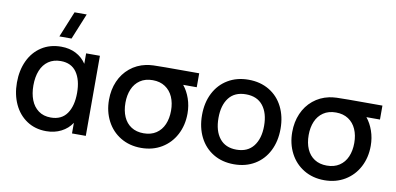

<svg xmlns="http://www.w3.org/2000/svg" viewBox="-75 -1028 2633 1275"><g transform="rotate(10 1242.0 -390.0)"><path d="M418 -795 346.5 -620H264.5L336 -795ZM552 -540V0H459V-71.5Q432 -30.5 387.2 -7.8Q342.5 15 286.5 15Q212 15 156 -22.2Q100 -59.5 70 -124.2Q40 -189 40 -270Q40 -352 70.2 -416.8Q100.5 -481.5 157 -518.2Q213.5 -555 289.5 -555Q345 -555 388.5 -532.8Q432 -510.5 459 -469.5V-540ZM445.5 -270.5Q445.5 -358 409.8 -409.2Q374 -460.5 302.5 -460.5Q254.5 -460.5 220.2 -437Q186 -413.5 168.5 -370.5Q151 -327.5 151 -269.5Q151 -215 167.5 -172.2Q184 -129.5 217.8 -104.5Q251.5 -79.5 301 -79.5Q373.5 -79.5 409.5 -131Q445.5 -182.5 445.5 -270.5Z M1130 -446Q1158.5 -411 1175 -363.5Q1191.5 -316 1191.5 -263Q1191.5 -184 1158.2 -120.8Q1125 -57.5 1064.8 -21.2Q1004.5 15 926.5 15Q848.5 15 788.2 -21.2Q728 -57.5 695 -121Q662 -184.5 662 -263Q662 -331.5 686.5 -388Q711 -444.5 756.8 -482.2Q802.5 -520 863.5 -533Q885.5 -537.5 913.8 -538.8Q942 -540 993 -540H1221.5V-446ZM1080.5 -263Q1080.5 -315 1062.8 -355.2Q1045 -395.5 1010.2 -418.5Q975.5 -441.5 926.5 -441.5Q876 -441.5 841.5 -418Q807 -394.5 790 -354.2Q773 -314 773 -263Q773 -209 790.8 -168.5Q808.5 -128 843 -105.8Q877.5 -83.5 926.5 -83.5Q976 -83.5 1010.8 -106.5Q1045.5 -129.5 1063 -170Q1080.5 -210.5 1080.5 -263Z M1288 -270.5Q1288 -354.5 1321 -419Q1354 -483.5 1414 -519.2Q1474 -555 1552.5 -555Q1632 -555 1692.2 -519Q1752.5 -483 1785 -418.2Q1817.5 -353.5 1817.5 -270.5Q1817.5 -186.5 1784.8 -121.8Q1752 -57 1692 -21Q1632 15 1552.5 15Q1473 15 1413 -21.2Q1353 -57.5 1320.5 -122.2Q1288 -187 1288 -270.5ZM1706.5 -270.5Q1706.5 -357 1667 -406.8Q1627.5 -456.5 1552.5 -456.5Q1476.5 -456.5 1437.8 -406.5Q1399 -356.5 1399 -270.5Q1399 -183.5 1438.5 -133.5Q1478 -83.5 1552.5 -83.5Q1627.5 -83.5 1667 -134.2Q1706.5 -185 1706.5 -270.5Z M2365.5 -446Q2394 -411 2410.5 -363.5Q2427 -316 2427 -263Q2427 -184 2393.8 -120.8Q2360.5 -57.5 2300.2 -21.2Q2240 15 2162 15Q2084 15 2023.8 -21.2Q1963.5 -57.5 1930.5 -121Q1897.5 -184.5 1897.5 -263Q1897.5 -331.5 1922 -388Q1946.5 -444.5 1992.2 -482.2Q2038 -520 2099 -533Q2121 -537.5 2149.2 -538.8Q2177.5 -540 2228.5 -540H2457V-446ZM2316 -263Q2316 -315 2298.2 -355.2Q2280.5 -395.5 2245.8 -418.5Q2211 -441.5 2162 -441.5Q2111.5 -441.5 2077 -418Q2042.5 -394.5 2025.5 -354.2Q2008.5 -314 2008.5 -263Q2008.5 -209 2026.2 -168.5Q2044 -128 2078.5 -105.8Q2113 -83.5 2162 -83.5Q2211.5 -83.5 2246.2 -106.5Q2281 -129.5 2298.5 -170Q2316 -210.5 2316 -263Z"/></g></svg>

Font: Manrope KiralyPet SmBd KiralyPet
Style: Regular
Weight: 600
Designer: Mikhail Sharanda
Foundry: Mikhail Sharanda
Version: Version 4.502